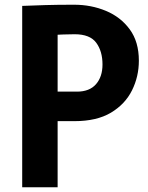

<svg xmlns="http://www.w3.org/2000/svg" viewBox="-20 -793 625 813"><path d="M74 0V-768Q123 -770 172.5 -771.5Q222 -773 294 -773Q366 -773 428.5 -747Q491 -721 529.5 -668.5Q568 -616 568 -536Q568 -469 539 -410.5Q510 -352 450 -316Q390 -280 295 -280H149V-405H306Q359 -405 386.5 -436.5Q414 -468 414 -520Q414 -576 387.5 -612Q361 -648 296 -648Q278 -648 248 -647Q218 -646 201 -644L224 -667V0Z"/></svg>

Font: Yaldevi ExtraLight
Style: Bold
Weight: 700
Version: Version 1.100